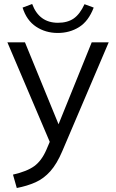

<svg xmlns="http://www.w3.org/2000/svg" viewBox="-20 -714 581 961"><path d="M64 227 45 160Q115 144 151.5 117.5Q188 91 212 36L229 -4L17 -502H105L273 -92L439 -502H524L292 42Q265 106 232 143Q199 180 157.5 198.5Q116 217 64 227ZM269 -549Q208 -549 160.5 -580.5Q113 -612 93 -676L141 -694Q176 -600 270 -600Q318 -600 349 -621.5Q380 -643 403 -693L449 -676Q423 -608 376 -578.5Q329 -549 269 -549Z"/></svg>

Font: Mulish
Style: Regular
Weight: 400
Designer: Vernon Adams
Foundry: Vernon Adams
Version: Version 3.603; ttfautohint (v1.8.3)